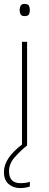

<svg xmlns="http://www.w3.org/2000/svg" viewBox="-22 -741 249 978"><path d="M103 -721Q121 -721 125.5 -711.5Q130 -702 130 -690Q130 -677 125.5 -668Q121 -659 103 -659Q88 -659 83 -668Q78 -677 78 -690Q78 -702 83 -711.5Q88 -721 103 -721ZM116 -528V0H90V-528ZM24 131Q24 192 82 192Q111 192 130 185V209Q122 212 109 214.5Q96 217 80 217Q46 217 22 196.5Q-2 176 -2 135Q-2 99 22 63.5Q46 28 98 -11L116 0Q82 27 53 60Q24 93 24 131Z"/></svg>

Font: Noto Sans Gujarati Thin
Style: Regular
Weight: 100
Designer: Jelle Bosma - Monotype Design Team, Universal Thirst
Foundry: Monotype Imaging Inc.
Version: Version 2.106; ttfautohint (v1.8.4.7-5d5b)